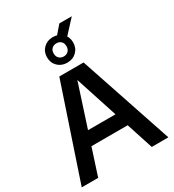

<svg xmlns="http://www.w3.org/2000/svg" viewBox="-244 -1191 1198 1325"><g transform="rotate(-30 355.0 -528.5)"><path d="M9.5 0 258 -740H451.5L700 0H567.5L346 -680.5H361.5L140.5 0ZM166.5 -212.5 195.5 -320H513.5L542.5 -212.5ZM354.5 -794.5Q309.5 -794.5 280 -823.2Q250.5 -852 250.5 -896.5Q250.5 -940.5 280 -969.2Q309.5 -998 354.5 -998Q399.5 -998 429 -969.2Q458.5 -940.5 458.5 -896.5Q458.5 -852 429 -823.2Q399.5 -794.5 354.5 -794.5ZM354.5 -844Q377 -844 391.2 -858.2Q405.5 -872.5 405.5 -896.5Q405.5 -921 391.2 -934.8Q377 -948.5 354.5 -948.5Q332.5 -948.5 318 -934.8Q303.5 -921 303.5 -896.5Q303.5 -872.5 318 -858.2Q332.5 -844 354.5 -844ZM429.5 -936.5 369.5 -974 441.5 -1057H540.5Z"/></g></svg>

Font: Encode Sans SC SemiBold
Style: Regular
Weight: 600
Version: Version 3.002